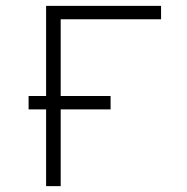

<svg xmlns="http://www.w3.org/2000/svg" viewBox="-20 -638 640 658"><path d="M138 0V-618H532V-572H157L188 -603V0ZM78 -263V-309H359V-263Z"/></svg>

Font: Victor Mono Thin
Style: Regular
Weight: 100
Monospace: yes
Designer: Rune Bjørnerås
Version: Version 1.561;gftools[0.9.30]